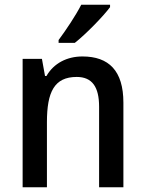

<svg xmlns="http://www.w3.org/2000/svg" viewBox="-20 -786 609 806"><path d="M442 -756V-766H321C298 -721 258 -661 226 -618V-606H294C340 -642 414 -718 442 -756ZM326 -549C262 -549 206 -521 175 -467H169L156 -539H75V0H177V-273C177 -400 208 -463 302 -463C367 -463 396 -421 396 -338V0H498V-355C498 -489 437 -549 326 -549Z"/></svg>

Font: Noto Sans Thai Looped SemiCondensed Medium
Style: Regular
Weight: 500
Width: 4
Designer: Sasikarn Vongin, Ben Mitchell
Foundry: The Fontpad Ltd
Version: Version 1.001